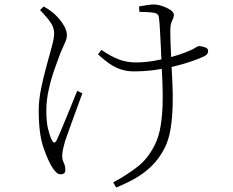

<svg xmlns="http://www.w3.org/2000/svg" viewBox="-20 -780 1040 858"><path d="M486 35Q549 1 595.5 -35.5Q642 -72 673 -135Q690 -170 697.5 -215.5Q705 -261 706.5 -311Q708 -361 706 -408.5Q704 -456 702 -493Q701 -525 699 -566Q697 -607 695 -643Q693 -679 691 -694Q690 -710 684.5 -715.5Q679 -721 667 -723Q656 -725 637 -726Q618 -727 603 -727L601 -751Q615 -754 635.5 -757Q656 -760 667 -760Q684 -760 705 -753Q726 -746 741.5 -735.5Q757 -725 757 -714Q757 -703 749 -687Q741 -671 741 -644Q741 -630 741.5 -606.5Q742 -583 743.5 -555Q745 -527 746 -497Q748 -459 750.5 -409Q753 -359 751.5 -305.5Q750 -252 742 -202.5Q734 -153 714 -115Q691 -71 658.5 -39Q626 -7 586 16Q546 39 499 58ZM253 -1Q240 -1 231.5 -9.5Q223 -18 216 -28Q195 -60 174 -121Q153 -182 153 -286Q153 -332 163.5 -383.5Q174 -435 187.5 -484Q201 -533 211.5 -571.5Q222 -610 222 -631Q222 -656 206.5 -679Q191 -702 159 -735L175 -751Q190 -743 199 -736.5Q208 -730 217 -723Q226 -716 241 -699.5Q256 -683 267.5 -662.5Q279 -642 279 -622Q279 -607 269 -586Q259 -565 250 -543Q238 -512 223 -469Q208 -426 197.5 -378.5Q187 -331 187 -286Q187 -236 194.5 -205Q202 -174 211 -155Q217 -143 222.5 -143Q228 -143 234 -155Q239 -165 249.5 -190Q260 -215 273.5 -247.5Q287 -280 300.5 -313.5Q314 -347 325 -374L348 -363Q338 -336 326.5 -304Q315 -272 303.5 -241Q292 -210 283.5 -185.5Q275 -161 271 -150Q266 -133 262 -115Q258 -97 258 -83Q258 -69 261.5 -61Q265 -53 268.5 -44Q272 -35 272 -19Q272 -10 266 -5.5Q260 -1 253 -1ZM577 -461Q548 -461 521.5 -469.5Q495 -478 470 -495Q445 -512 418 -537L433 -557Q474 -529 509.5 -515Q545 -501 588 -501Q626 -501 667.5 -508Q709 -515 746.5 -525.5Q784 -536 809 -546Q840 -558 851.5 -566Q863 -574 870 -574Q880 -574 895 -569Q910 -564 910 -553Q910 -543 904.5 -537Q899 -531 887 -526Q865 -516 833 -505Q801 -494 760.5 -484Q720 -474 673.5 -467.5Q627 -461 577 -461Z"/></svg>

Font: Noto Serif SC ExtraLight ExtraLight
Style: Regular
Weight: 250
Version: Version 2.002-H1;hotconv 1.1.0;makeotfexe 2.6.0